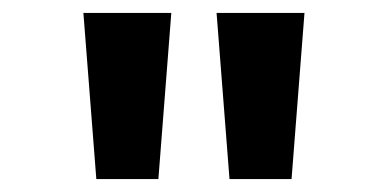

<svg xmlns="http://www.w3.org/2000/svg" viewBox="-20 -749 586 297"><path d="M129 -472 109 -729H245L225 -472ZM335 -472 315 -729H451L431 -472Z"/></svg>

Font: Noto Sans Bengali
Style: Bold
Weight: 700
Designer: Jelle Bosma - Monotype Design Team
Foundry: Monotype Imaging Inc.
Version: Version 2.003; ttfautohint (v1.8.4.7-5d5b)